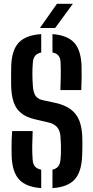

<svg xmlns="http://www.w3.org/2000/svg" viewBox="-20 -988 494 1016"><path d="M198.1 7.5Q118 1.6 81.4 -37.9Q44.8 -77.5 41.7 -161.1Q41.2 -183.3 41.1 -205.4Q40.9 -227.4 41.7 -249.7Q42.5 -272 44.4 -294.6H152.9Q150.9 -254.3 150.5 -216.1Q150.1 -177.9 152.9 -142.1Q154.2 -119.7 165 -107.1Q175.8 -94.5 198.1 -89.8ZM257.6 7.5V-90.1Q277.9 -95 288 -107.5Q298 -120 300 -142.1Q302 -161.5 302.5 -182.5Q303.1 -203.4 302.3 -224.3Q301.6 -245.3 300 -264.6Q298.4 -295.3 283 -314Q267.5 -332.7 238.5 -339.6L164.6 -356.8Q117.9 -367.9 91 -390.2Q64 -412.4 52.2 -447.8Q40.5 -483.1 39 -533.1Q38.5 -560.2 38.7 -586.5Q38.9 -612.8 39.4 -640.1Q42.3 -723.2 79.4 -762.7Q116.4 -802.1 198.1 -807.5V-710.2Q176.8 -705.5 166.3 -693.2Q155.8 -680.8 153.9 -658.6Q151.3 -626.7 151.4 -596Q151.5 -565.2 153.9 -533.1Q155.8 -501.5 166.9 -483Q178.1 -464.5 204.5 -458.4L271.3 -443.9Q322.8 -432.6 353.8 -409.7Q384.8 -386.8 399.2 -350.8Q413.5 -314.9 415.3 -264.6Q416 -248.4 416 -230.5Q416 -212.7 415.6 -194.9Q415.2 -177.1 414.5 -161.1Q411.2 -77.5 374.5 -37.7Q337.8 2.1 257.6 7.5ZM299.7 -511.4Q301.2 -551.5 301.6 -587.5Q302 -623.5 300.5 -658.6Q299.8 -680.9 289.4 -693.5Q279.1 -706.1 257.6 -710.4V-807.5Q336.3 -801.6 372.4 -762.3Q408.4 -723 411.5 -639.7Q412.5 -613.2 412 -579.1Q411.4 -545 410.2 -511.4ZM191.2 -840 281.5 -968H365.6L271.9 -840Z"/></svg>

Font: Big Shoulders Stencil Text Thin
Style: Regular
Weight: 100
Designer: Patric King
Foundry: XO Type Co
Version: Version 2.001